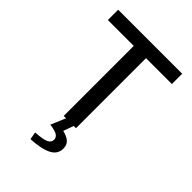

<svg xmlns="http://www.w3.org/2000/svg" viewBox="-253 -766 1107 1107"><g transform="rotate(45 300.0 -212.5)"><path d="M250 0V-571H39V-655H561V-571H350V0ZM209 230 201 184Q263 180 285.5 169Q308 158 308 136Q308 118 291.5 107Q275 96 231 90L273 -9H335L309 63Q344 71 363 87.5Q382 104 382 135Q382 181 337.5 203.5Q293 226 209 230Z"/></g></svg>

Font: Source Code Pro Medium
Style: Regular
Weight: 500
Monospace: yes
Designer: Paul D. Hunt, Teo Tuominen
Foundry: Adobe Systems Incorporated
Version: Version 2.030;PS 1.000;hotconv 16.6.51;makeotf.lib2.5.65220